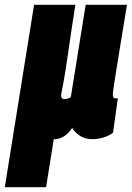

<svg xmlns="http://www.w3.org/2000/svg" viewBox="-74 -570 549 800"><path d="M-54 210 68 -550H240Q224 -449 210.5 -353Q197 -257 181 -177Q178 -157 196 -157Q208 -157 221 -165L283 -550H455Q437 -442 426 -373Q415 -304 408.5 -264.5Q402 -225 399.5 -206.5Q397 -188 396.5 -183Q396 -178 396 -177Q396 -160 407 -160Q408 -160 411 -160Q414 -160 417 -161L397 -17Q382 -5 358 2.5Q334 10 311 10Q280 10 258 -5Q236 -20 227 -37Q209 -11 190 -0.5Q171 10 155 10Q154 10 150 10L118 210Z"/></svg>

Font: Georama Condensed Black
Style: Italic
Weight: 900
Width: 3
Italic angle: -9°
Designer: Jean-Baptiste Levee
Foundry: Production Type
Version: Version 1.000